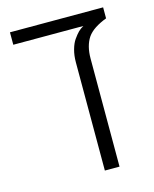

<svg xmlns="http://www.w3.org/2000/svg" viewBox="-99 -698 615 765"><g transform="rotate(-15 208.5 -315.0)"><path d="M238.3 0V-446.3Q238.3 -474.6 244.9 -498.3Q251.5 -522 261.7 -536.6Q273.4 -553.2 282.5 -562.3Q291.5 -571.3 304.7 -578.6H15.6V-629.9H399.9V-584.5Q372.6 -574.2 352.5 -561Q332.5 -547.9 320.8 -531.2Q298.8 -498 298.8 -445.8V0Z"/></g></svg>

Font: Open Sans SemiCondensed Light
Style: Regular
Weight: 300
Width: 4
Designer: Monotype Design Team
Foundry: Monotype Imaging Inc.
Version: Version 3.000